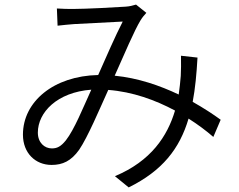

<svg xmlns="http://www.w3.org/2000/svg" viewBox="-20 -764 1040 837"><path d="M267 -152C245 -125 229 -117 206 -117C174 -117 145 -142 145 -186C145 -274 229 -362 378 -373C342 -294 304 -199 267 -152ZM942 -242C909 -266 868 -293 820 -320C831 -378 837 -442 841 -513L769 -521C770 -489 769 -458 768 -433C766 -407 763 -380 759 -352C677 -391 582 -424 480 -434C522 -528 566 -632 593 -676C601 -689 609 -698 618 -708L573 -744C560 -740 545 -736 528 -735C486 -732 352 -725 301 -725C280 -725 253 -725 228 -727L231 -652C254 -655 281 -657 303 -659C349 -661 475 -668 515 -670C482 -606 444 -518 408 -437C214 -433 80 -321 80 -177C80 -97 134 -45 205 -45C253 -45 290 -62 325 -111C363 -167 413 -286 452 -372C558 -364 657 -328 743 -282C710 -171 639 -62 481 4L541 53C687 -19 763 -115 802 -247C843 -221 879 -194 910 -167Z"/></svg>

Font: Genne Gothic Normal
Style: Regular
Weight: 350
Designer: Ryoko NISHIZUKA (kana & ideographs); Paul D. Hunt (Latin, Greek & Cyrillic); Wenlong ZHANG (bopomofo); Sandoll Communica
Foundry: Adobe Systems Incorporated
Version: Version 1.004;PS 1.004;hotconv 16.6.51;makeotf.lib2.5.65220